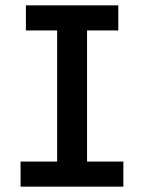

<svg xmlns="http://www.w3.org/2000/svg" viewBox="-20 -714 540 719"><path d="M423 -694V-600H306V-109H442V-15H57V-109H194V-600H77V-694Z"/></svg>

Font: D2Coding ligature
Style: Bold
Weight: 700
Monospace: yes
Designer: Yong-Rak Park; Jeong-Hwan Yoon; Sang-Min Lee;
Foundry: NHN Corporation
Version: Version 1.3.2; Build 20180524